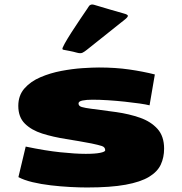

<svg xmlns="http://www.w3.org/2000/svg" viewBox="-20 -811 804 850"><path d="M365.2 19Q332.5 19 290.5 16.8Q248.5 14.6 205.1 9.5Q161.6 4.4 123.8 -4.6Q85.9 -13.7 61.5 -26.9L93.8 -162.1Q179.7 -144 246.6 -137Q313.5 -129.9 359.4 -129.9Q401.4 -129.9 423.6 -134.5Q445.8 -139.2 445.8 -145.5Q445.8 -159.7 430.9 -164.6Q416 -169.4 385.7 -175.8Q329.6 -186.5 272.2 -195.6Q214.8 -204.6 167 -219.7Q119.1 -234.9 90.1 -263.7Q61 -292.5 61 -342.3Q61 -388.7 88.4 -419.7Q115.7 -450.7 159.2 -469.2Q202.6 -487.8 251.7 -497.1Q300.8 -506.3 345.2 -509.3Q389.6 -512.2 418 -512.2Q491.2 -512.2 552.2 -503.4Q613.3 -494.6 665.5 -481.4L642.1 -344.7Q627 -348.6 598.1 -352.8Q569.3 -356.9 533 -360.8Q496.6 -364.7 459 -367.2Q421.4 -369.6 389.2 -369.6Q362.3 -369.6 345 -366Q327.6 -362.3 327.6 -353Q327.6 -341.3 342.3 -337.2Q356.9 -333 383.3 -329.6Q438.5 -322.8 495.1 -314.7Q551.8 -306.6 599.9 -289.8Q647.9 -272.9 677.2 -240.5Q706.5 -208 706.5 -152.8Q706.5 -114.3 691.9 -82.5Q677.2 -50.8 639.9 -28.1Q602.5 -5.4 535.9 6.8Q469.2 19 365.2 19ZM319.3 -578.1Q303.7 -582.5 288.3 -585.4Q272.9 -588.4 262.7 -590.3Q260.3 -590.3 256.8 -592.8Q253.9 -595.7 265.9 -617.2Q277.8 -638.7 296.9 -668.5Q315.9 -698.2 335.4 -726.8Q355 -755.4 366.7 -772.9Q369.1 -777.3 371.6 -780.5Q374 -783.7 375.5 -786.1Q384.3 -793.9 397 -789.6Q437.5 -777.8 467.8 -768.6Q498 -759.3 527.3 -751.5Q545.9 -746.6 546.1 -741.2Q546.4 -735.8 534.7 -726.1L364.3 -590.3Q354 -582 345.2 -577.6Q336.4 -573.2 319.3 -578.1Z"/></svg>

Font: Seymour One
Style: Regular
Weight: 400
Designer: Vernon Adams
Foundry: Vernon Adams
Version: Version 1.100; ttfautohint (v1.8.4.7-5d5b);gftools[0.9.33]